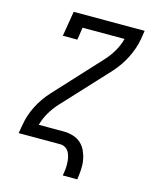

<svg xmlns="http://www.w3.org/2000/svg" viewBox="-131 -822 861 1074"><g transform="rotate(15 300.0 -285.0)"><path d="M338 165Q341 148 343 131Q345 114 344.5 96.5Q344 79 341 63Q338 47 331 32.5Q324 18 310 9Q296 0 279 0H38L47 -50Q56 -107 84 -162Q112 -217 155 -263L394 -522Q422 -552 443 -587.5Q464 -623 474 -662H231L220 -590H136L160 -735H571L563 -685Q553 -628 525 -573Q497 -518 455 -472L215 -213Q187 -183 166 -147.5Q145 -112 135 -74H279Q307 -74 333.5 -66Q360 -58 379.5 -40.5Q399 -23 410 2Q421 27 425.5 53.5Q430 80 428 108.5Q426 137 422 165Z"/></g></svg>

Font: Iosevka Curly Slab Extended
Style: Italic
Weight: 400
Width: 7
Italic angle: -9°
Monospace: yes
Designer: Belleve Invis
Foundry: Belleve Invis
Version: Version 11.1.0; ttfautohint (v1.8.3)